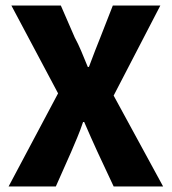

<svg xmlns="http://www.w3.org/2000/svg" viewBox="-20 -671 618 691"><path d="M11 0 189 -335 21 -651H199L249 -536Q261 -514 272 -488Q283 -462 296 -430H300Q312 -462 322 -488Q332 -514 341 -536L386 -651H557L389 -327L567 0H389L331 -124Q319 -150 307.5 -176Q296 -202 283 -232H279Q269 -202 258 -176Q247 -150 236 -124L181 0Z"/></svg>

Font: Source Sans 3 ExtraBold
Style: Regular
Weight: 800
Designer: Paul D. Hunt
Foundry: Adobe
Version: Version 3.052;hotconv 1.1.0;makeotfexe 2.6.0